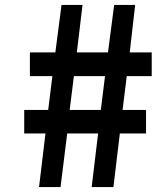

<svg xmlns="http://www.w3.org/2000/svg" viewBox="-20 -757 634 777"><path d="M138 0 164 -217H78V-312H175L192 -449H101V-545H204L229 -737H314L291 -545H417L442 -737H527L505 -545H594V-449H493L476 -312H571V-217H465L439 0H351L377 -217H252L225 0ZM262 -312H388L405 -449H279Z"/></svg>

Font: NotoSansHansBold
Style: Bold
Weight: 700
Designer: Ryoko NISHIZUKA  (kana & ideographs); Paul D. Hunt (Latin, Greek & Cyrillic); Wenlong ZHANG  (bopomofo); Sandoll Communi
Foundry: Adobe Systems Incorporated
Version: Version 1.00;December 8, 2021;FontCreator 13.0.0.2675 64-bit